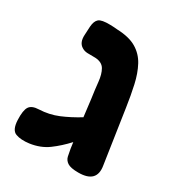

<svg xmlns="http://www.w3.org/2000/svg" viewBox="-146 -686 741 795"><g transform="rotate(30 224.0 -289.0)"><path d="M107 6Q69 11 44 2Q19 -7 17 -54Q15 -100 26.5 -117.5Q38 -135 71 -136Q119 -138 161 -155.5Q203 -173 247 -200L237 -282Q231 -323 227.5 -358Q224 -393 211.5 -414.5Q199 -436 167 -438Q144 -438 129 -438.5Q114 -439 103 -446Q78 -460 81 -500L83 -539Q85 -566 98 -577Q111 -588 152 -587Q154 -587 166.5 -586.5Q179 -586 186 -585Q244 -583 278.5 -562.5Q313 -542 332 -506.5Q351 -471 361.5 -424Q372 -377 380 -322L418 -68Q431 9 343 9Q306 9 291 -1Q276 -11 272.5 -27Q269 -43 266 -61L262 -90Q229 -54 193 -27.5Q157 -1 107 6Z"/></g></svg>

Font: Fredoka SemiBold
Style: Regular
Weight: 600
Designer: Ben Nathan
Foundry: Milena B. Brandão, Ben Nathan
Version: Version 2.001